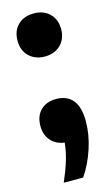

<svg xmlns="http://www.w3.org/2000/svg" viewBox="-114 -600 474 814"><g transform="rotate(-15 122.5 -193.0)"><path d="M218 -57.5Q218 1 198.2 61.5Q178.5 122 145 171H60Q81 122.5 92.8 83.5Q104.5 44.5 108 7.5Q71.5 3 49 -22Q26.5 -47 26.5 -86Q26.5 -130.5 52 -155.5Q77.5 -180.5 120 -180.5Q168 -180.5 193 -149.5Q218 -118.5 218 -57.5ZM26.5 -461Q26.5 -504.5 52.8 -530Q79 -555.5 122.5 -555.5Q165.5 -555.5 191.8 -529.5Q218 -503.5 218 -461Q218 -433 205.8 -411.5Q193.5 -390 172 -378.2Q150.5 -366.5 122.5 -366.5Q80 -366.5 53.2 -392Q26.5 -417.5 26.5 -461Z"/></g></svg>

Font: Encode Sans Condensed
Style: Bold
Weight: 700
Width: 3
Designer: Multiple Designers
Foundry: Impallari Type
Version: Version 2.000